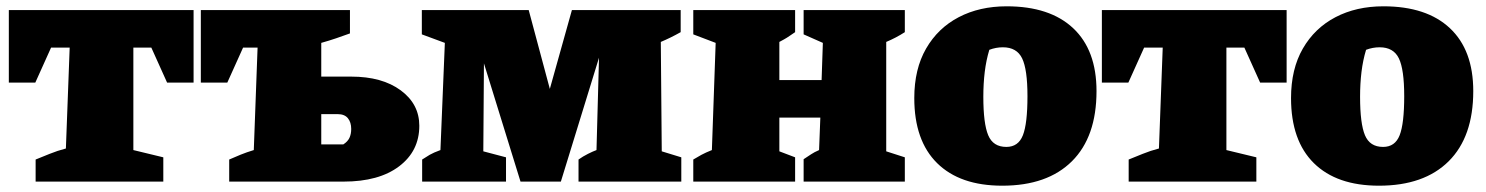

<svg xmlns="http://www.w3.org/2000/svg" viewBox="-20 -576 4712 609"><path d="M594 -544V-314H510L460 -425H403V-100L498 -77V0H93V-70Q113 -78 137.5 -88Q162 -98 189 -105L201 -425H142L92 -314H8V-544Z M707 0V-70Q725 -78 743.5 -85.5Q762 -93 785 -100L797 -425H751L701 -314H617V-544H1090V-470Q1068 -462 1046 -454.5Q1024 -447 999 -440V-333H1094Q1192 -333 1251 -289.5Q1310 -246 1310 -177Q1310 -97 1246 -48.5Q1182 0 1070 0ZM999 -118H1069Q1083 -127 1088.5 -139Q1094 -151 1094 -167Q1094 -188 1083.5 -201Q1073 -214 1051 -214H999Z M2079 -96 2141 -77V0H1815V-70Q1829 -80 1845 -88Q1861 -96 1872 -100L1880 -393L1759 0H1631L1515 -375L1513 -96L1585 -77V0H1319V-70Q1331 -78 1343 -85Q1355 -92 1377 -100L1391 -440L1318 -467V-544H1657L1724 -294L1794 -544H2139V-474Q2107 -456 2076 -443Z M2179 0V-70Q2192 -78 2205 -85Q2218 -92 2238 -100L2250 -440L2179 -467V-544H2502V-474Q2493 -468 2488 -464.5Q2483 -461 2476 -456.5Q2469 -452 2452 -443V-322H2586L2590 -440L2529 -467V-544H2850V-474Q2822 -456 2791 -443V-96L2850 -77V0H2529V-71Q2543 -80 2552.5 -86.5Q2562 -93 2578 -100L2582 -203H2452V-96L2502 -77V0Z M3159 13Q3025 13 2952.5 -58.5Q2880 -130 2880 -265Q2880 -357 2917.5 -422Q2955 -487 3021 -521.5Q3087 -556 3173 -556Q3310 -556 3384 -486.5Q3458 -417 3458 -287Q3458 -142 3380 -64.5Q3302 13 3159 13ZM3172 -110Q3210 -110 3224.5 -147Q3239 -184 3239 -271Q3239 -356 3222 -391Q3205 -426 3161 -426Q3139 -426 3118 -418Q3108 -385 3103.5 -348Q3099 -311 3099 -269Q3099 -184 3114.5 -147Q3130 -110 3172 -110Z M4061 -544V-314H3977L3927 -425H3870V-100L3965 -77V0H3560V-70Q3580 -78 3604.5 -88Q3629 -98 3656 -105L3668 -425H3609L3559 -314H3475V-544Z M4354 13Q4220 13 4147.5 -58.5Q4075 -130 4075 -265Q4075 -357 4112.5 -422Q4150 -487 4216 -521.5Q4282 -556 4368 -556Q4505 -556 4579 -486.5Q4653 -417 4653 -287Q4653 -142 4575 -64.5Q4497 13 4354 13ZM4367 -110Q4405 -110 4419.5 -147Q4434 -184 4434 -271Q4434 -356 4417 -391Q4400 -426 4356 -426Q4334 -426 4313 -418Q4303 -385 4298.5 -348Q4294 -311 4294 -269Q4294 -184 4309.5 -147Q4325 -110 4367 -110Z"/></svg>

Font: Piazzolla SC Black
Style: Regular
Weight: 900
Designer: Juan Pablo del Peral
Foundry: Huerta Tipografica
Version: Version 1.330